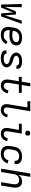

<svg xmlns="http://www.w3.org/2000/svg" viewBox="2008 -2784 783 4840"><g transform="rotate(90 2400.0 -363.5)"><path d="M94 0 80 -520H161L153 -96L268 -374H344L367 -96L499 -520H580L394 0H318L293 -298L170 0Z M862 8Q830 8 799.5 2.5Q769 -3 742.5 -17Q716 -31 696.5 -54Q677 -77 667 -105.5Q657 -134 656.5 -166Q656 -198 662 -230L678 -330Q683 -357 692.5 -384Q702 -411 719.5 -435Q737 -459 760.5 -477.5Q784 -496 810.5 -507.5Q837 -519 864.5 -523.5Q892 -528 920 -528Q947 -528 973 -525Q999 -522 1024 -514.5Q1049 -507 1070 -493Q1091 -479 1105 -459Q1119 -439 1123.5 -413Q1128 -387 1123 -360Q1119 -334 1106.5 -309.5Q1094 -285 1073 -267Q1052 -249 1026.5 -237.5Q1001 -226 975.5 -219.5Q950 -213 924 -211Q898 -209 873 -209Q840 -209 807 -211.5Q774 -214 743 -220V-218Q739 -197 739.5 -177Q740 -157 746 -138.5Q752 -120 764 -105.5Q776 -91 792.5 -81.5Q809 -72 828.5 -68.5Q848 -65 868 -65Q891 -65 914.5 -70Q938 -75 958.5 -87.5Q979 -100 996 -118.5Q1013 -137 1024 -159L1094 -130Q1078 -98 1053 -70.5Q1028 -43 997 -25Q966 -7 931 0.5Q896 8 862 8ZM873 -282Q889 -282 906 -283Q923 -284 940 -287.5Q957 -291 973.5 -297Q990 -303 1004.5 -313.5Q1019 -324 1029 -339Q1039 -354 1042 -371Q1045 -386 1041 -400Q1037 -414 1028 -424Q1019 -434 1006 -440Q993 -446 979 -449.5Q965 -453 950 -454Q935 -455 920 -455Q901 -455 882.5 -452Q864 -449 846 -440.5Q828 -432 812.5 -419Q797 -406 785.5 -389.5Q774 -373 768 -354.5Q762 -336 759 -318L755 -293Q783 -286 813 -284Q843 -282 873 -282Z M1450 8Q1425 8 1401.5 6Q1378 4 1355.5 -2Q1333 -8 1312.5 -18Q1292 -28 1276.5 -44Q1261 -60 1254 -82.5Q1247 -105 1251 -129L1252 -135H1334V-133Q1331 -119 1337 -107Q1343 -95 1353.5 -87.5Q1364 -80 1376.5 -76Q1389 -72 1402 -69.5Q1415 -67 1428.5 -66Q1442 -65 1456 -65Q1469 -65 1482.5 -66Q1496 -67 1509.5 -69.5Q1523 -72 1536.5 -76Q1550 -80 1562 -87.5Q1574 -95 1583 -106.5Q1592 -118 1595 -132Q1597 -148 1590 -162Q1583 -176 1571 -185.5Q1559 -195 1544 -200.5Q1529 -206 1514 -210.5Q1499 -215 1484 -219Q1469 -223 1453.5 -228Q1438 -233 1423.5 -239Q1409 -245 1396 -252Q1383 -259 1370.5 -268Q1358 -277 1346.5 -287.5Q1335 -298 1326.5 -310.5Q1318 -323 1312.5 -337.5Q1307 -352 1305 -368Q1303 -384 1306 -400Q1310 -422 1322 -442.5Q1334 -463 1352 -478.5Q1370 -494 1392 -503.5Q1414 -513 1435.5 -518.5Q1457 -524 1479.5 -526Q1502 -528 1523 -528Q1547 -528 1570 -526Q1593 -524 1615 -518Q1637 -512 1657 -501.5Q1677 -491 1691.5 -475Q1706 -459 1712 -437Q1718 -415 1714 -391L1713 -385H1631L1632 -387Q1634 -401 1629 -412.5Q1624 -424 1614.5 -431.5Q1605 -439 1593.5 -443.5Q1582 -448 1569.5 -450.5Q1557 -453 1544 -454Q1531 -455 1517 -455Q1505 -455 1492.5 -454Q1480 -453 1467 -450.5Q1454 -448 1441 -443.5Q1428 -439 1417 -431.5Q1406 -424 1397.5 -413Q1389 -402 1387 -389Q1384 -372 1391.5 -358Q1399 -344 1411 -334.5Q1423 -325 1437.5 -319.5Q1452 -314 1467 -309.5Q1482 -305 1497.5 -301Q1513 -297 1527.5 -292Q1542 -287 1556.5 -281Q1571 -275 1585 -268Q1599 -261 1611.5 -252.5Q1624 -244 1634.5 -233Q1645 -222 1654 -209.5Q1663 -197 1669 -183Q1675 -169 1676.5 -153Q1678 -137 1676 -120Q1672 -98 1659 -77Q1646 -56 1627 -41Q1608 -26 1586 -16.5Q1564 -7 1541 -1.5Q1518 4 1495 6Q1472 8 1450 8Z M2139 8Q2111 8 2085 1.5Q2059 -5 2038.5 -20.5Q2018 -36 2005 -59Q1992 -82 1987 -108Q1982 -134 1983 -161.5Q1984 -189 1989 -217L2027 -446H1917V-520H2039L2074 -735H2157L2122 -520H2320V-447H2110L2070 -205Q2067 -189 2066 -173Q2065 -157 2067 -141.5Q2069 -126 2074.5 -112Q2080 -98 2090 -87Q2100 -76 2115 -71Q2130 -66 2146 -66Q2160 -66 2174 -70.5Q2188 -75 2200 -84Q2212 -93 2221.5 -105Q2231 -117 2238.5 -130.5Q2246 -144 2251 -157.5Q2256 -171 2259 -185L2335 -165Q2329 -143 2319.5 -121Q2310 -99 2297 -79.5Q2284 -60 2266.5 -42.5Q2249 -25 2228 -13.5Q2207 -2 2184 3Q2161 8 2139 8Z M2754 8Q2729 8 2705.5 3Q2682 -2 2662.5 -14Q2643 -26 2629.5 -45Q2616 -64 2610 -87Q2604 -110 2604.5 -134.5Q2605 -159 2609 -184L2688 -662H2533V-735H2783L2690 -172Q2687 -152 2688 -132.5Q2689 -113 2698.5 -97Q2708 -81 2726 -73.5Q2744 -66 2763 -66Q2782 -66 2800 -74Q2818 -82 2831.5 -97Q2845 -112 2853.5 -130Q2862 -148 2866 -166L2940 -154Q2933 -123 2917.5 -92.5Q2902 -62 2876.5 -38Q2851 -14 2818.5 -3Q2786 8 2754 8Z M3354 8Q3329 8 3305.5 3Q3282 -2 3262.5 -14Q3243 -26 3229.5 -45Q3216 -64 3210 -87Q3204 -110 3204.5 -134.5Q3205 -159 3209 -184L3253 -447H3098V-520H3348L3290 -172Q3287 -152 3288 -132.5Q3289 -113 3298.5 -97Q3308 -81 3326 -73.5Q3344 -66 3363 -66Q3382 -66 3400 -74Q3418 -82 3431.5 -97Q3445 -112 3453.5 -130Q3462 -148 3466 -166L3540 -154Q3533 -123 3517.5 -92.5Q3502 -62 3476.5 -38Q3451 -14 3418.5 -3Q3386 8 3354 8ZM3336 -608Q3322 -608 3308 -613Q3294 -618 3286 -629Q3278 -640 3275.5 -655Q3273 -670 3275 -685Q3277 -695 3282.5 -705Q3288 -715 3296.5 -721.5Q3305 -728 3315.5 -730.5Q3326 -733 3337 -733Q3351 -733 3365 -727.5Q3379 -722 3387.5 -711Q3396 -700 3398.5 -685Q3401 -670 3398 -655Q3396 -645 3390.5 -635Q3385 -625 3376.5 -618.5Q3368 -612 3357.5 -610Q3347 -608 3336 -608Z M3858 8Q3826 8 3795.5 2.5Q3765 -3 3739 -17.5Q3713 -32 3694.5 -55Q3676 -78 3666.5 -106.5Q3657 -135 3656.5 -166.5Q3656 -198 3662 -230L3678 -330Q3683 -357 3692.5 -384Q3702 -411 3719 -435Q3736 -459 3759.5 -477.5Q3783 -496 3810 -507.5Q3837 -519 3864.5 -523.5Q3892 -528 3919 -528Q3947 -528 3973.5 -524.5Q4000 -521 4024 -512Q4048 -503 4068 -487Q4088 -471 4100 -449Q4112 -427 4116 -400.5Q4120 -374 4115 -347L4114 -340H4031L4032 -344Q4036 -369 4028.5 -392Q4021 -415 4003 -429.5Q3985 -444 3961.5 -449Q3938 -454 3913 -454Q3896 -454 3877.5 -451Q3859 -448 3841.5 -439.5Q3824 -431 3810 -417.5Q3796 -404 3785 -387.5Q3774 -371 3768.5 -353.5Q3763 -336 3760 -318L3744 -218Q3740 -198 3740 -178Q3740 -158 3745.5 -140Q3751 -122 3762.5 -107Q3774 -92 3790 -82.5Q3806 -73 3825.5 -69.5Q3845 -66 3865 -66Q3890 -66 3915.5 -73Q3941 -80 3963 -97Q3985 -114 4000 -137Q4015 -160 4023 -185L4100 -165Q4088 -128 4064 -94Q4040 -60 4007 -36Q3974 -12 3934.5 -2Q3895 8 3858 8Z M4232 0 4353 -735H4437L4387 -432Q4400 -454 4418 -473Q4436 -492 4458 -504.5Q4480 -517 4504 -522.5Q4528 -528 4552 -528Q4581 -528 4608.5 -520.5Q4636 -513 4656 -496Q4676 -479 4688.5 -455Q4701 -431 4706 -403.5Q4711 -376 4710 -347.5Q4709 -319 4704 -290L4656 0H4572L4622 -302Q4625 -321 4625.5 -340Q4626 -359 4622.5 -376.5Q4619 -394 4610 -409.5Q4601 -425 4587.5 -435.5Q4574 -446 4556 -450Q4538 -454 4519 -454Q4502 -454 4484.5 -451.5Q4467 -449 4450 -441Q4433 -433 4418.5 -421Q4404 -409 4394 -393.5Q4384 -378 4378.5 -361Q4373 -344 4370 -327L4316 0Z"/></g></svg>

Font: Iosevka Extended
Style: Italic
Weight: 400
Width: 7
Italic angle: -9°
Monospace: yes
Designer: Belleve Invis
Foundry: Belleve Invis
Version: Version 32.5.0; ttfautohint (v1.8.4)